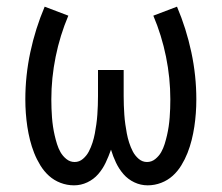

<svg xmlns="http://www.w3.org/2000/svg" viewBox="-20 -548 665 576"><path d="M202 8Q181 8 161.5 0.5Q142 -7 127 -20.5Q112 -34 101 -52Q90 -70 82.5 -89Q75 -108 70 -128Q65 -148 62 -168Q59 -188 57.5 -208.5Q56 -229 56 -250Q56 -321 71 -391.5Q86 -462 114 -528L185 -501Q160 -442 147 -378Q134 -314 134 -250Q134 -236 134.5 -222.5Q135 -209 136 -195.5Q137 -182 139 -168.5Q141 -155 144 -142Q147 -129 151 -116Q155 -103 161.5 -91.5Q168 -80 179 -71Q190 -62 204 -62Q218 -62 229 -71.5Q240 -81 246.5 -93.5Q253 -106 257.5 -120Q262 -134 264.5 -147.5Q267 -161 269 -175Q271 -189 272 -203.5Q273 -218 273.5 -232Q274 -246 274 -260V-338H351V-260Q351 -246 351.5 -232Q352 -218 353 -203.5Q354 -189 356 -175Q358 -161 360.5 -147.5Q363 -134 367.5 -120Q372 -106 378.5 -93.5Q385 -81 396 -71.5Q407 -62 421 -62Q435 -62 446 -71Q457 -80 463.5 -91.5Q470 -103 474 -116Q478 -129 481 -142Q484 -155 486 -168.5Q488 -182 489 -195.5Q490 -209 490.5 -222.5Q491 -236 491 -250Q491 -314 478 -378Q465 -442 440 -501L511 -528Q539 -462 554 -391.5Q569 -321 569 -250Q569 -229 567.5 -208.5Q566 -188 563 -168Q560 -148 555 -128Q550 -108 542.5 -89Q535 -70 524 -52Q513 -34 498 -20.5Q483 -7 463.5 0.5Q444 8 423 8Q402 8 383 -1Q364 -10 350.5 -25.5Q337 -41 328 -60Q319 -79 313 -99Q306 -79 297 -60Q288 -41 274.5 -25.5Q261 -10 242 -1Q223 8 202 8Z"/></svg>

Font: Zed Sans
Style: Regular
Weight: 400
Designer: Belleve Invis
Foundry: Belleve Invis
Version: Version 1.0.0; ttfautohint (v1.8.4)